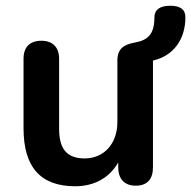

<svg xmlns="http://www.w3.org/2000/svg" viewBox="-20 -639 666 669"><path d="M242 10C308 10 361 -19 392 -73V-56C392 -15 414 8 453 8C493 8 513 -15 513 -56V-428C583 -444 626 -500 626 -579C626 -606 608 -619 573 -619C537 -619 518 -605 518 -578C518 -520 495 -499 451 -491C411 -484 389 -469 389 -428V-214C389 -138 342 -87 275 -87C213 -87 186 -120 186 -190V-434C186 -475 163 -497 124 -497C84 -497 62 -475 62 -434V-192C62 -58 120 10 242 10Z"/></svg>

Font: SN Pro SemiBold
Style: Regular
Weight: 600
Designer: Tobias Whetton
Foundry: Supernotes
Version: Version 1.003;Glyphs 3.3 (3324)